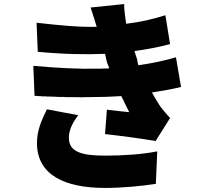

<svg xmlns="http://www.w3.org/2000/svg" viewBox="-20 -850 1040 945"><path d="M817 -269C800 -288 784 -306 769 -326C756 -347 741 -370 728 -395C781 -403 826 -411 871 -422L846 -568C797 -554 741 -540 661 -529C656 -543 657 -553 653 -564C649 -576 645 -587 642 -599C705 -607 760 -618 817 -633L794 -775C730 -755 669 -741 601 -733C597 -764 591 -795 591 -830L426 -813C437 -781 447 -747 456 -718C368 -716 277 -725 160 -738L166 -595C293 -583 403 -581 497 -585C501 -571 502 -558 508 -539C511 -531 515 -523 518 -514L509 -513C499 -513 489 -513 478 -512H469H460C368 -510 265 -515 144 -526L150 -378C153 -378 157 -378 160 -378L171 -377C176 -377 181 -377 186 -376H197C202 -376 207 -375 212 -375H223C233 -374 244 -374 254 -374L264 -373H275C278 -373 282 -373 285 -373H296C297 -372 299 -372 301 -372H311C320 -372 328 -372 337 -372H347C370 -371 392 -371 413 -372H423C478 -372 530 -374 577 -377C582 -368 586 -359 590 -351L594 -342C601 -328 608 -314 616 -298C591 -300 541 -306 506 -310L497 -190C563 -183 667 -169 728 -159L735 -158C739 -157 743 -157 746 -156L817 -269ZM747 55 754 -105C683 -91 594 -84 497 -84C380 -84 319 -103 319 -172C319 -214 341 -251 365 -283L211 -312C187 -263 160 -208 162 -139C166 11 298 75 497 75C578 75 677 66 747 55Z"/></svg>

Font: Glow Sans SC Normal Heavy
Style: Regular
Weight: 900
Designer: Ryoko NISHIZUKA (kana, bopomofo & ideographs); Paul D. Hunt (Latin, Greek & Cyrillic); Sandoll Communications, Soo-young
Version: Version 0.93